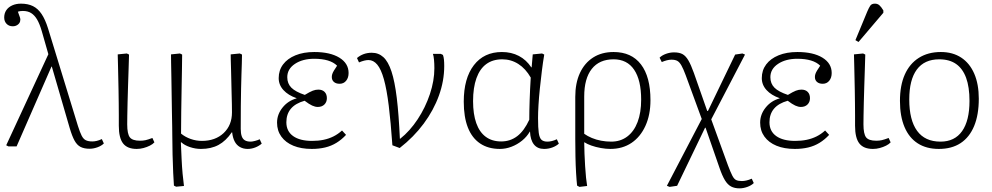

<svg xmlns="http://www.w3.org/2000/svg" viewBox="-20 -802 5433 1052"><path d="M538 -40 549 -16Q536 -3 514 5Q492 13 471 13Q441 13 421.5 3Q402 -7 388.5 -31.5Q375 -56 362 -100L264 -437H262L71 0H26L14 -6L245 -505L209 -631Q197 -672 183 -695.5Q169 -719 150.5 -730.5Q132 -742 105 -742Q98 -742 90.5 -741Q83 -740 78 -738Q87 -714 89.5 -706Q92 -698 91.5 -697Q91 -696 91 -692Q91 -678 79 -668Q67 -658 50 -658Q29 -658 16 -671.5Q3 -685 3 -706Q3 -729 14.5 -746Q26 -763 47 -772.5Q68 -782 95 -782Q133 -782 160.5 -768.5Q188 -755 208 -725Q228 -695 243 -647L407 -112Q418 -77 427.5 -58.5Q437 -40 450.5 -33.5Q464 -27 486 -27Q497 -27 510 -30Q523 -33 538 -40Z M729 14Q678 14 654.5 -16Q631 -46 631 -113Q631 -139 631 -170.5Q631 -202 630.5 -236.5Q630 -271 629.5 -307Q629 -343 628 -378Q627 -413 626.5 -445.5Q626 -478 625 -504L675 -509L687 -503Q686 -465 684.5 -420Q683 -375 681.5 -329Q680 -283 679 -241.5Q678 -200 677.5 -168.5Q677 -137 677 -121Q677 -68 691.5 -49.5Q706 -31 747 -31Q764 -31 777.5 -34Q791 -37 815 -46L826 -22Q817 -12 801 -4Q785 4 766.5 9Q748 14 729 14Z M945 221 933 215Q931 192 929 146Q927 100 925.5 44.5Q924 -11 924 -62Q924 -74 923.5 -107.5Q923 -141 922 -187Q921 -233 920.5 -283Q920 -333 919 -379Q918 -425 917.5 -458.5Q917 -492 917 -504L966 -509L978 -503Q978 -473 977 -423Q976 -373 975 -312Q974 -251 973 -188Q972 -125 972 -70Q995 -51 1025 -40.5Q1055 -30 1086 -30Q1160 -30 1205.5 -73Q1251 -116 1251 -186Q1251 -204 1250.5 -231.5Q1250 -259 1249 -291Q1248 -323 1247.5 -355.5Q1247 -388 1246 -418Q1245 -448 1244.5 -470.5Q1244 -493 1244 -504L1294 -509L1306 -503Q1306 -481 1305 -454.5Q1304 -428 1303 -395Q1302 -362 1301 -318.5Q1300 -275 1299.5 -220.5Q1299 -166 1299 -96Q1299 -71 1304.5 -55.5Q1310 -40 1322 -33Q1334 -26 1354 -26Q1362 -26 1377.5 -30Q1393 -34 1403 -39L1414 -15Q1399 -2 1378.5 6Q1358 14 1337 14Q1313 14 1294.5 3.5Q1276 -7 1265.5 -27.5Q1255 -48 1252 -77H1250Q1218 -30 1177.5 -8Q1137 14 1081 14Q1051 14 1021 4Q991 -6 974 -22H971Q973 25 975 68.5Q977 112 980.5 150Q984 188 988 217Z M1688 14Q1630 14 1587.5 -3.5Q1545 -21 1521.5 -53.5Q1498 -86 1498 -130Q1498 -175 1528 -212.5Q1558 -250 1605 -263V-264Q1559 -280 1533 -308.5Q1507 -337 1507 -374Q1507 -417 1531 -449Q1555 -481 1599 -499Q1643 -517 1702 -517Q1789 -517 1839.5 -486Q1890 -455 1890 -402Q1890 -376 1876.5 -359.5Q1863 -343 1841 -343Q1821 -343 1809.5 -353Q1798 -363 1798 -380Q1798 -388 1800.5 -396Q1803 -404 1809.5 -415Q1816 -426 1827 -442Q1808 -461 1776.5 -470.5Q1745 -480 1702 -480Q1638 -480 1596 -452Q1554 -424 1554 -379Q1554 -344 1576.5 -321.5Q1599 -299 1650 -282Q1678 -299 1693.5 -305Q1709 -311 1724 -311Q1746 -311 1758.5 -298.5Q1771 -286 1771 -264Q1771 -243 1757.5 -229.5Q1744 -216 1721 -216Q1707 -216 1690.5 -223.5Q1674 -231 1649 -250Q1599 -236 1574 -206.5Q1549 -177 1549 -132Q1549 -83 1586 -56.5Q1623 -30 1690 -30Q1724 -30 1753 -36Q1782 -42 1807 -54.5Q1832 -67 1854 -87L1876 -63Q1852 -37 1823.5 -19.5Q1795 -2 1761.5 6Q1728 14 1688 14Z M2170 9 2130 -6Q2121 -134 2110 -223Q2099 -312 2083.5 -367.5Q2068 -423 2047 -448Q2026 -473 1999 -473Q1978 -473 1947 -460L1936 -484Q1952 -498 1972.5 -505.5Q1993 -513 2017 -513Q2054 -513 2080.5 -489Q2107 -465 2125 -410.5Q2143 -356 2154 -265.5Q2165 -175 2171 -42H2173Q2226 -84 2268.5 -148.5Q2311 -213 2335.5 -286.5Q2360 -360 2360 -428Q2360 -453 2358 -474.5Q2356 -496 2352 -507H2395L2407 -501Q2411 -490 2412.5 -475Q2414 -460 2414 -440Q2414 -359 2385 -278.5Q2356 -198 2301.5 -124.5Q2247 -51 2170 9Z M2719 14Q2655 14 2610.5 -16Q2566 -46 2543.5 -103.5Q2521 -161 2521 -245Q2521 -373 2576.5 -445Q2632 -517 2730 -517Q2782 -517 2823 -495.5Q2864 -474 2891 -433H2893L2899 -504L2950 -509L2962 -503Q2955 -462 2949 -413.5Q2943 -365 2938 -317Q2933 -269 2930.5 -227Q2928 -185 2928 -155Q2928 -101 2932 -73.5Q2936 -46 2947 -36Q2958 -26 2980 -26Q2990 -26 3003 -29Q3016 -32 3031 -39L3042 -15Q3028 -2 3006.5 6Q2985 14 2961 14Q2925 14 2905.5 -10.5Q2886 -35 2884 -81H2883Q2867 -53 2840.5 -31.5Q2814 -10 2782.5 2Q2751 14 2719 14ZM2726 -27Q2776 -27 2814 -56Q2852 -85 2880 -146Q2880 -169 2880.5 -195.5Q2881 -222 2882 -252Q2883 -282 2884.5 -313.5Q2886 -345 2888 -377Q2860 -426 2820 -451.5Q2780 -477 2732 -477Q2680 -477 2644.5 -451Q2609 -425 2590.5 -373.5Q2572 -322 2572 -248Q2572 -177 2589.5 -127.5Q2607 -78 2641.5 -52.5Q2676 -27 2726 -27Z M3155 222 3142 215Q3139 188 3136.5 146.5Q3134 105 3133 56Q3132 7 3132 -40V-271Q3132 -347 3157.5 -402Q3183 -457 3230 -487Q3277 -517 3342 -517Q3440 -517 3492 -449Q3544 -381 3544 -253Q3544 -173 3516.5 -112.5Q3489 -52 3440 -19Q3391 14 3324 14Q3300 14 3272 9Q3244 4 3220 -4.5Q3196 -13 3183 -22H3181Q3181 5 3182.5 39.5Q3184 74 3186 108.5Q3188 143 3191 171.5Q3194 200 3197 217ZM3329 -26Q3380 -26 3417 -54Q3454 -82 3473.5 -133.5Q3493 -185 3493 -256Q3493 -363 3454.5 -420Q3416 -477 3342 -477Q3264 -477 3222.5 -424.5Q3181 -372 3181 -273V-69Q3199 -56 3223 -46Q3247 -36 3274 -31Q3301 -26 3329 -26Z M4032 230Q4005 230 3986 220Q3967 210 3952 185.5Q3937 161 3922 117L3846 -102H3843L3690 216L3649 222L3634 216L3825 -150L3737 -390Q3724 -425 3713.5 -443.5Q3703 -462 3691 -468.5Q3679 -475 3659 -475Q3647 -475 3633.5 -471.5Q3620 -468 3606 -462L3594 -486Q3607 -499 3629 -507Q3651 -515 3673 -515Q3702 -515 3719.5 -505.5Q3737 -496 3751.5 -471.5Q3766 -447 3782 -402L3855 -194H3859L4008 -503L4048 -509L4062 -503L3877 -148L3969 105Q3983 142 3992.5 160.5Q4002 179 4013.5 184.5Q4025 190 4045 190Q4056 190 4069.5 187Q4083 184 4099 177L4110 201Q4097 214 4075 222Q4053 230 4032 230Z M4335 14Q4277 14 4234.5 -3.5Q4192 -21 4168.5 -53.5Q4145 -86 4145 -130Q4145 -175 4175 -212.5Q4205 -250 4252 -263V-264Q4206 -280 4180 -308.5Q4154 -337 4154 -374Q4154 -417 4178 -449Q4202 -481 4246 -499Q4290 -517 4349 -517Q4436 -517 4486.5 -486Q4537 -455 4537 -402Q4537 -376 4523.5 -359.5Q4510 -343 4488 -343Q4468 -343 4456.5 -353Q4445 -363 4445 -380Q4445 -388 4447.5 -396Q4450 -404 4456.5 -415Q4463 -426 4474 -442Q4455 -461 4423.5 -470.5Q4392 -480 4349 -480Q4285 -480 4243 -452Q4201 -424 4201 -379Q4201 -344 4223.5 -321.5Q4246 -299 4297 -282Q4325 -299 4340.5 -305Q4356 -311 4371 -311Q4393 -311 4405.5 -298.5Q4418 -286 4418 -264Q4418 -243 4404.5 -229.5Q4391 -216 4368 -216Q4354 -216 4337.5 -223.5Q4321 -231 4296 -250Q4246 -236 4221 -206.5Q4196 -177 4196 -132Q4196 -83 4233 -56.5Q4270 -30 4337 -30Q4371 -30 4400 -36Q4429 -42 4454 -54.5Q4479 -67 4501 -87L4523 -63Q4499 -37 4470.5 -19.5Q4442 -2 4408.5 6Q4375 14 4335 14Z M4763 14Q4712 14 4688.5 -16Q4665 -46 4665 -113Q4665 -139 4665 -170.5Q4665 -202 4664.5 -236.5Q4664 -271 4663.5 -307Q4663 -343 4662 -378Q4661 -413 4660.5 -445.5Q4660 -478 4659 -504L4709 -509L4721 -503Q4720 -465 4718.5 -420Q4717 -375 4715.5 -329Q4714 -283 4713 -241.5Q4712 -200 4711.5 -168.5Q4711 -137 4711 -121Q4711 -68 4725.5 -49.5Q4740 -31 4781 -31Q4798 -31 4811.5 -34Q4825 -37 4849 -46L4860 -22Q4851 -12 4835 -4Q4819 4 4800.5 9Q4782 14 4763 14ZM4684 -572 4667 -582 4732 -739Q4741 -760 4748.5 -771Q4756 -782 4774 -782Q4788 -782 4798 -773.5Q4808 -765 4820 -745V-732Z M5124 14Q5056 14 5008.5 -16.5Q4961 -47 4936 -106Q4911 -165 4911 -249Q4911 -334 4937.5 -393.5Q4964 -453 5014.5 -485Q5065 -517 5135 -517Q5200 -517 5246.5 -486.5Q5293 -456 5318 -398.5Q5343 -341 5343 -261Q5343 -173 5317.5 -111.5Q5292 -50 5243.5 -18Q5195 14 5124 14ZM5133 -26Q5211 -26 5251.5 -83.5Q5292 -141 5292 -249Q5292 -325 5273.5 -375.5Q5255 -426 5218.5 -451.5Q5182 -477 5126 -477Q5045 -477 5003.5 -421Q4962 -365 4962 -257Q4962 -144 5005 -85Q5048 -26 5133 -26Z"/></svg>

Font: Literata ExtraLight
Style: Regular
Weight: 250
Designer: Latin by Veronika Burian and Jose Scaglione. Greek by Irene Vlachou. Cyrillic by Vera Evstafieva.
Foundry: TypeTogether
Version: Version 3.103;gftools[0.9.29]